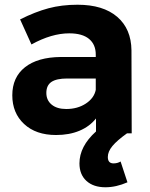

<svg xmlns="http://www.w3.org/2000/svg" viewBox="-20 -564 636 812"><path d="M490 119 519 207Q471 228 426 228Q375 228 345.5 201Q316 174 316 127Q316 55 386 -8V-63Q359 -29 316 -11Q273 7 217 7Q132 7 82 -39.5Q32 -86 32 -161Q32 -237 85.5 -279.5Q139 -322 237 -323H385V-333Q385 -376 356.5 -399.5Q328 -423 273 -423Q198 -423 113 -376L65 -482Q129 -514 185 -529Q241 -544 308 -544Q416 -544 475.5 -493Q535 -442 536 -351L537 0H517Q475 30 455.5 53.5Q436 77 436 100Q436 127 460 127Q477 127 490 119ZM385 -184V-232H264Q219 -232 197.5 -217.5Q176 -203 176 -171Q176 -140 198.5 -121.5Q221 -103 260 -103Q308 -103 343 -126Q378 -149 385 -184Z"/></svg>

Font: Gontserrat SemiBold
Style: Regular
Weight: 600
Designer: Julieta Ulanovsky
Foundry: Julieta Ulanovsky
Version: Version 6.001